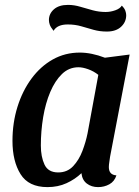

<svg xmlns="http://www.w3.org/2000/svg" viewBox="-20 -745 567 785"><path d="M174 20Q97 20 64 -33Q31 -86 31 -169Q31 -243 51.5 -308.5Q72 -374 109 -424Q146 -474 196 -502Q246 -530 306 -530Q354 -530 409 -509L510 -522L430 -104Q429 -95 427 -83Q425 -71 425 -62Q425 -30 456 -28Q448 -3 427 8.5Q406 20 381 20Q354 20 335 5.5Q316 -9 313 -37Q287 -12 252 4Q217 20 174 20ZM218 -40Q255 -40 279 -65.5Q303 -91 317 -128Q331 -165 338 -200L382 -439Q363 -454 340.5 -462Q318 -470 301 -470Q262 -470 233.5 -442.5Q205 -415 185.5 -369Q166 -323 156.5 -266Q147 -209 147 -150Q147 -104 162 -72Q177 -40 218 -40ZM417 -616Q388 -616 363 -623Q338 -630 312.5 -637.5Q287 -645 257 -645Q214 -645 199 -619Q187 -634 183.5 -644Q180 -654 180 -663Q180 -689 200.5 -707Q221 -725 258 -725Q283 -725 308 -717.5Q333 -710 359 -703Q385 -696 412 -696Q432 -696 451.5 -703Q471 -710 478 -722Q489 -711 492.5 -701Q496 -691 496 -683Q496 -655 475 -635.5Q454 -616 417 -616Z"/></svg>

Font: Sansita Swashed
Style: Regular
Weight: 400
Designer: Pablo Cosgaya
Foundry: Omnibus-Type
Version: Version 1.003; ttfautohint (v1.8.3)